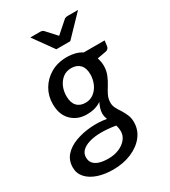

<svg xmlns="http://www.w3.org/2000/svg" viewBox="-216 -823 979 1108"><g transform="rotate(-30 274.0 -269.0)"><path d="M204 181Q148 181 103.5 166Q59 151 33 122.5Q7 94 7 55Q7 7 35 -24.5Q63 -56 109.5 -73.5Q156 -91 211 -95.5Q266 -100 318 -91Q315 -100 312.5 -109.5Q310 -119 310 -130Q310 -145 314.5 -161.5Q319 -178 329 -198Q310 -185 286.5 -178Q263 -171 231 -171Q170 -171 130 -210.5Q90 -250 90 -321Q90 -374 115.5 -418Q141 -462 187 -489Q233 -516 297 -516Q324 -516 349 -509.5Q374 -503 394 -490H533L529 -458Q527 -436 508 -431L447 -420Q451 -407 453.5 -393.5Q456 -380 456 -366Q456 -333 444 -304.5Q432 -276 418 -254Q405 -234 393.5 -211Q382 -188 382 -161Q382 -142 391.5 -123.5Q401 -105 413 -88Q425 -69 434.5 -47Q444 -25 444 2Q444 54 413 94Q382 134 327.5 157.5Q273 181 204 181ZM213 112Q252 112 283.5 98.5Q315 85 333.5 62Q352 39 352 10Q352 2 351 -5.5Q350 -13 348.5 -20Q347 -27 345 -31Q291 -40 246.5 -39.5Q202 -39 169.5 -29Q137 -19 119.5 -1.5Q102 16 102 42Q102 65 114.5 80.5Q127 96 151.5 104Q176 112 213 112ZM259 -233Q291 -233 315 -252Q339 -271 351.5 -300.5Q364 -330 364 -362Q364 -404 343 -426Q322 -448 285 -448Q252 -448 229 -430Q206 -412 193.5 -383.5Q181 -355 181 -321Q181 -278 201.5 -255.5Q222 -233 259 -233ZM488 -719 359 -585H266L170 -719H236Q249 -719 257 -712L319 -644L396 -712Q399 -715 405.5 -717Q412 -719 419 -719Z"/></g></svg>

Font: Aleo Medium
Style: Italic
Weight: 500
Italic angle: -7°
Designer: Alessio Laiso
Foundry: Alessio Laiso
Version: Version 2.001;gftools[0.9.29]